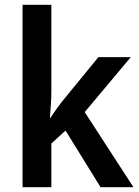

<svg xmlns="http://www.w3.org/2000/svg" viewBox="-20 -780 578 800"><path d="M194 -403Q194 -374 192 -345.5Q190 -317 188 -289H190Q203 -308 217 -328Q231 -348 246 -366L390 -542H525L333 -313L536 0H399L253 -236L194 -182V0H74V-760H194Z"/></svg>

Font: Noto Sans Gujarati SemiCondensed SemiBold
Style: Regular
Weight: 600
Width: 4
Designer: Jelle Bosma - Monotype Design Team, Universal Thirst
Foundry: Monotype Imaging Inc.
Version: Version 2.106; ttfautohint (v1.8.4.7-5d5b)